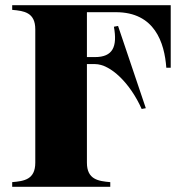

<svg xmlns="http://www.w3.org/2000/svg" viewBox="-20 -720 715 740"><path d="M638 -700H27V-682C73 -678 116 -672 116 -607V-93C116 -28 73 -22 27 -18V0H405V-18C359 -22 315 -28 315 -93V-473H346C406 -473 482 -399 526 -300L542 -303L435 -620L419 -617C433 -540 415 -500 346 -500H315V-673H427C576 -673 614 -556 621 -459H638Z"/></svg>

Font: Sprat
Style: Bold
Weight: 700
Designer: Ethan Nakache
Foundry: Collletttivo
Version: Version 2.000;Glyphs 3.2 (3217)